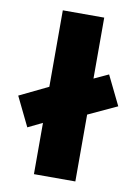

<svg xmlns="http://www.w3.org/2000/svg" viewBox="-99 -775 599 831"><g transform="rotate(10 200.0 -360.0)"><path d="M45.5 -194.5 -17 -323 200 -428V-410L354.5 -481.5L417.5 -352.5L200 -251.5V-269.5ZM109 0V-720H291V0Z"/></g></svg>

Font: Geologica Roman ExtraBold
Style: Regular
Weight: 800
Designer: Sindre Bremnes, Frode Helland
Foundry: Monokrom Skriftforlag AS
Version: Version 1.010;gftools[0.9.28]